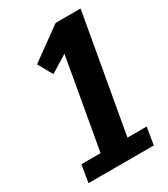

<svg xmlns="http://www.w3.org/2000/svg" viewBox="-175 -783 760 866"><g transform="rotate(-30 205.0 -350.0)"><path d="M25 0 40 -90H140L223 -560L134 -505L92 -580L258 -700H388L280 -90H380L365 0Z"/></g></svg>

Font: Scada
Style: Bold Italic
Weight: 700
Italic angle: -10°
Version: Version 4.000